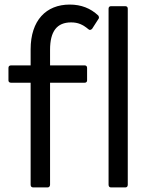

<svg xmlns="http://www.w3.org/2000/svg" viewBox="-20 -795 662 840"><path d="M188 25C194 25 199 21 199 13V-433H350C357 -433 361 -437 361 -443V-498C361 -505 357 -509 350 -509H199V-577C199 -658 229 -697 291 -697C321 -697 342 -688 367 -667C372 -662 378 -664 383 -669L410 -711C414 -715 414 -721 410 -727C376 -759 335 -775 285 -775C182 -775 114 -706 114 -579V-509H29C21 -509 17 -505 17 -498V-443C17 -437 21 -433 29 -433H114V13C114 21 118 25 126 25ZM528 25C535 25 539 21 539 13V-757C539 -764 535 -768 528 -768H466C459 -768 455 -764 455 -757V13C455 21 459 25 466 25Z"/></svg>

Font: LINE Seed JP_OTF Regular
Style: Regular
Weight: 400
Designer: LY Corporation & Fontrix & Fontworks
Version: Version 1.002